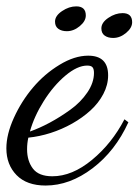

<svg xmlns="http://www.w3.org/2000/svg" viewBox="-52 -533 431 597"><path d="M284.2 -298.8Q284.2 -269 269.3 -240.7Q254.4 -212.4 229.5 -189.7Q204.6 -167 172.6 -148.9Q140.6 -130.9 105.5 -119.6Q70.3 -108.4 36.1 -105Q32.2 -87.4 32.2 -68.8Q32.2 -32.7 50.3 -8.8Q68.4 15.1 110.8 15.1Q172.4 15.1 234.1 -35.9Q295.9 -86.9 335 -162.1L347.2 -152.8Q306.6 -63.5 235.8 -9.8Q165 43.9 89.8 43.9Q31.2 43.9 -0.5 11.5Q-32.2 -21 -32.2 -71.8Q-32.2 -115.2 -8.8 -166.7Q14.6 -218.3 50.5 -260.7Q86.4 -303.2 133.1 -331.5Q179.7 -359.9 222.2 -359.9Q284.2 -359.9 284.2 -298.8ZM219.2 -329.1Q188.5 -329.1 151.4 -297.9Q114.3 -266.6 84.2 -219Q54.2 -171.4 41 -124Q70.3 -134.3 102.3 -151.4Q134.3 -168.5 166.5 -191.7Q198.7 -214.8 219.5 -245.4Q240.2 -275.9 240.2 -306.2Q240.2 -318.4 235.8 -323.7Q231.4 -329.1 219.2 -329.1ZM155.8 -436Q139.6 -436 129.4 -443.4Q119.1 -450.7 119.1 -465.8Q119.1 -483.9 140.9 -498.5Q162.6 -513.2 185.1 -513.2Q214.8 -513.2 214.8 -484.9Q214.8 -467.3 196 -451.7Q177.2 -436 155.8 -436ZM299.8 -415Q283.7 -415 273.4 -422.4Q263.2 -429.7 263.2 -444.8Q263.2 -462.9 284.9 -477.5Q306.6 -492.2 329.1 -492.2Q358.9 -492.2 358.9 -463.9Q358.9 -446.3 340.1 -430.7Q321.3 -415 299.8 -415Z"/></svg>

Font: Dancing Script OT
Style: Regular
Weight: 400
Foundry: Pablo Impallari. www.impallari.com
Version: Version 1.000